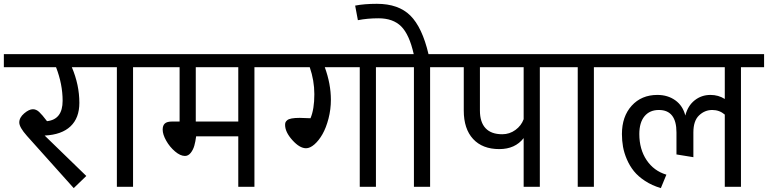

<svg xmlns="http://www.w3.org/2000/svg" viewBox="-40 -970 3988 997"><path d="M490.2 -689V-621.1H333Q372.1 -529.3 372.1 -436Q372.1 -357.4 326.2 -314Q280.3 -270.5 191.9 -266.1L408.2 -56.2L342.8 6.8L100.1 -264.2Q60.1 -309.1 60.1 -334Q60.1 -359.4 85.4 -381.1Q110.8 -402.8 130.9 -402.8Q147.9 -402.8 163.1 -388.9Q178.2 -375 204.1 -340.8Q285.2 -349.6 285.2 -446.8Q285.2 -532.7 251 -621.1H-20V-689Z M770.5 -689V-621.1H650.9V0H566.9V-621.1H449.7V-689Z M1401.4 -689V-621.1H1281.2V0H1197.3V-262.2H978.5Q975.1 -234.9 969 -213.4Q962.9 -191.9 950.2 -176Q937.5 -160.2 920.4 -160.2Q896.5 -160.2 868.9 -183.6Q841.3 -207 823 -239.5Q804.7 -272 804.7 -296.9Q804.7 -318.4 815.9 -328.6Q827.1 -338.9 853.5 -338.9H892.6V-621.1H730.5V-689ZM1197.3 -338.9V-621.1H976.6V-338.9Z M2032.2 -689V-621.1H1912.1V0H1828.1V-621.1H1646.5Q1678.2 -534.2 1678.2 -452.1Q1678.2 -401.9 1665.8 -354Q1653.3 -306.2 1634.5 -273.2Q1615.7 -240.2 1592.8 -220.2Q1569.8 -200.2 1549.3 -200.2Q1516.1 -200.2 1478.3 -242.2Q1440.4 -284.2 1440.4 -321.8Q1440.4 -329.6 1442.6 -335Q1444.8 -340.3 1451.9 -346.2Q1459 -352.1 1475.1 -355Q1491.2 -357.9 1516.1 -357.9Q1526.4 -357.9 1572.3 -356Q1592.3 -402.8 1592.3 -481Q1592.3 -551.8 1568.4 -621.1H1361.3V-689Z M2313 -689V-621.1H2193.4V0H2109.4V-621.1H1992.2V-689H2108.4Q2085.4 -791 2043.2 -833Q2001 -875 1925.3 -875Q1868.2 -875 1818.4 -865.2L1804.2 -940.9Q1851.6 -950.2 1917 -950.2Q2029.3 -950.2 2090.8 -889.2Q2152.3 -828.1 2185.1 -689Z M2882.8 -689V-621.1H2763.2V0H2679.2V-252.9Q2634.8 -195.8 2552.7 -195.8Q2465.3 -195.8 2416.7 -248.3Q2368.2 -300.8 2368.2 -396V-621.1H2272.9V-689ZM2567.9 -272.9Q2606 -272.9 2636.5 -295.2Q2667 -317.4 2679.2 -351.1V-621.1H2452.1V-396Q2452.1 -335.4 2481.4 -304.2Q2510.7 -272.9 2567.9 -272.9Z M3163.6 -689V-621.1H3043.9V0H2960V-621.1H2842.8V-689Z M3927.7 -689V-621.1H3807.6V0H3723.6V-375Q3695.8 -398.9 3658.7 -398.9Q3619.6 -398.9 3590.1 -370.8Q3560.5 -342.8 3560.5 -282.2V-153.8L3472.7 -168V-282.2Q3472.7 -398.9 3381.3 -398.9Q3333.5 -398.9 3306.6 -366.2Q3279.8 -333.5 3279.8 -273.9Q3279.8 -195.3 3317.4 -138.9Q3355 -82.5 3420.4 -63L3391.6 6.8Q3345.7 -6.8 3309.8 -30.3Q3273.9 -53.7 3251.7 -81.3Q3229.5 -108.9 3215.1 -142.6Q3200.7 -176.3 3195.1 -208Q3189.5 -239.7 3189.5 -273.9Q3189.5 -365.2 3240.2 -421.1Q3291 -477.1 3373.5 -477.1Q3427.7 -477.1 3466.8 -449Q3505.9 -420.9 3518.6 -370.1Q3531.7 -420.9 3567.1 -449Q3602.5 -477.1 3649.4 -477.1Q3690.4 -477.1 3723.6 -456.1V-621.1H3123.5V-689Z"/></svg>

Font: FiraGO
Style: Regular
Weight: 400
Designer: bBox Type
Foundry: bBox Type GmbH
Version: Version 1.001;PS 001.001;hotconv 1.0.88;makeotf.lib2.5.64775